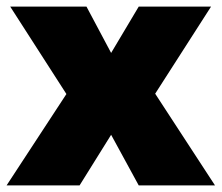

<svg xmlns="http://www.w3.org/2000/svg" viewBox="-21 -564 674 584"><path d="M10 -544H242L317 -403L401 -544H621L451 -279L633 0H401L317 -154L221 0H-1L181 -278Z"/></svg>

Font: #9Slide03 Montserrat ExtraBold
Style: Regular
Weight: 800
Designer: Julieta Ulanovsky
Foundry: Julieta Ulanovsky
Version: Version 6.001